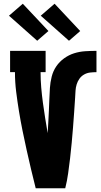

<svg xmlns="http://www.w3.org/2000/svg" viewBox="-20 -1007 540 1027"><path d="M171 0Q158 -51 146 -102Q134 -153 122.5 -204.5Q111 -256 100.5 -308Q90 -360 81.5 -412Q73 -464 66.5 -516Q60 -568 60 -621H34V-735H224V-621H197Q197 -580 200.5 -539Q204 -498 209.5 -457.5Q215 -417 221.5 -376Q228 -335 235 -295Q237 -325 238.5 -355.5Q240 -386 241.5 -416Q243 -446 244 -476.5Q245 -507 247 -537Q249 -567 256.5 -597Q264 -627 281 -652Q298 -677 323 -695Q348 -713 376.5 -722Q405 -731 435.5 -733Q466 -735 496 -735V-621Q479 -621 462 -619Q445 -617 430 -608.5Q415 -600 405 -586Q395 -572 390 -555.5Q385 -539 384 -522Q383 -505 382 -488V-487Q379 -446 376.5 -405Q374 -364 370.5 -323.5Q367 -283 363.5 -242.5Q360 -202 355 -161Q350 -120 344.5 -80Q339 -40 329 0ZM349 -789 198 -923 272 -987 409 -841ZM179 -789 28 -923 102 -987 239 -841Z"/></svg>

Font: Iosevka Curly Slab Heavy
Style: Regular
Weight: 900
Monospace: yes
Designer: Belleve Invis
Foundry: Belleve Invis
Version: Version 22.1.2; ttfautohint (v1.8.4)